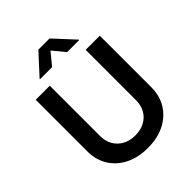

<svg xmlns="http://www.w3.org/2000/svg" viewBox="-260 -1092 1249 1249"><g transform="rotate(-45 364.5 -467.5)"><path d="M364.7 10.7Q275.9 10.7 209.5 -22.7Q143.1 -56.2 106.4 -115.5Q69.8 -174.8 69.8 -252.4V-727.5H199.2V-263.2Q199.2 -217.3 219.7 -181.6Q240.2 -146 277.1 -125.5Q314 -105 364.7 -105Q415 -105 452.1 -125.5Q489.3 -146 509.3 -181.6Q529.3 -217.3 529.3 -263.2V-727.5H659.2V-252.4Q659.2 -174.8 622.6 -115.5Q585.9 -56.2 519.8 -22.7Q453.6 10.7 364.7 10.7ZM295.4 -802.2H184.1V-805.7L312.5 -945.8H415.5L544.9 -805.7V-802.2H433.1L364.3 -886.2Z"/></g></svg>

Font: Inter 18pt SemiBold
Style: Regular
Weight: 600
Designer: Rasmus Andersson
Foundry: rsms
Version: Version 4.001;git-66647c0bb